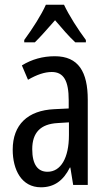

<svg xmlns="http://www.w3.org/2000/svg" viewBox="-20 -786 456 816"><path d="M252 -766H175C156 -723 119 -665 83 -616V-606H128C152 -629 183 -665 214 -700C244 -665 272 -632 300 -606H345V-616C312 -660 273 -721 252 -766ZM213 -547C162 -547 115 -534 73 -508L99 -447C137 -469 170 -480 200 -480C251 -480 272 -442 272 -360V-325L211 -322C98 -317 34 -256 34 -150C34 -65 71 10 154 10C210 10 249 -18 277 -74H279L291 0H353V-362C353 -480 314 -547 213 -547ZM273 -266V-212C273 -114 238 -56 182 -56C141 -56 117 -86 117 -152C117 -222 152 -259 225 -263Z"/></svg>

Font: Noto Sans UI Condensed
Style: Regular
Weight: 400
Width: 3
Designer: Monotype Design Team
Foundry: Monotype Imaging Inc.
Version: Version 1.901